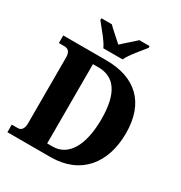

<svg xmlns="http://www.w3.org/2000/svg" viewBox="-211 -1079 1155 1227"><g transform="rotate(30 366.5 -465.5)"><path d="M286 -771H428C448 -816 506 -880 535 -918V-931H459C436 -908 385 -866 357 -839C328 -866 278 -908 256 -931H179V-918C208 -880 266 -816 286 -771ZM23 0H341C565 0 683 -154 683 -373C683 -600 554 -714 341 -714H23V-658H62C90 -658 109 -645 109 -600V-115C109 -74 92 -56 67 -56H23ZM319 -65H279V-650H320C438 -650 502 -563 502 -373C502 -184 438 -65 319 -65Z"/></g></svg>

Font: Noto Serif Bengali SemiCondensed ExtraBold
Style: Regular
Weight: 800
Width: 4
Designer: Juan Bruce, Universal Thirst, Indian Type Foundry and the Monotype Design Team.
Foundry: Monotype Imaging Inc.
Version: Version 2.003